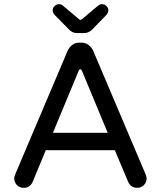

<svg xmlns="http://www.w3.org/2000/svg" viewBox="-20 -921 769 918"><path d="M347 -763Q324 -763 307 -783L240 -851Q237 -855 234.5 -860Q232 -865 232 -871Q231 -882 240.5 -891.5Q250 -901 263 -901Q273 -901 281 -894L357 -830Q365 -822 373 -830L449 -894Q457 -901 468 -901Q480 -901 489.5 -891.5Q499 -882 498 -871Q498 -865 495.5 -860Q493 -855 490 -851L424 -783Q405 -763 384 -763ZM93 -23Q73 -23 60.5 -36.5Q48 -50 48 -68Q48 -75 53 -88L302 -675Q310 -694 324.5 -705.5Q339 -717 359 -717H369Q389 -717 404 -705.5Q419 -694 427 -675L676 -88Q681 -75 681 -68Q681 -50 668.5 -36.5Q656 -23 636 -23Q606 -23 593 -51L529 -203H199L136 -51Q123 -23 93 -23ZM233 -286H495L372 -582Q369 -590 363.5 -589.5Q358 -589 356 -582Z"/></svg>

Font: Huninn
Style: Regular
Weight: 400
Designer: justfont
Foundry: justfont
Version: Version 1.003